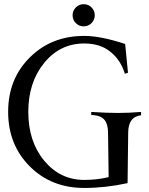

<svg xmlns="http://www.w3.org/2000/svg" viewBox="-20 -909 724 931"><path d="M388.7 -698.2Q271 -698.2 194.3 -604Q117.2 -509.8 117.2 -366.7Q117.2 -223.1 194.3 -129.9Q271.5 -36.6 388.7 -36.6Q453.1 -36.6 506.8 -50.3L503.9 -266.1Q503.4 -306.6 487.5 -326.7Q471.7 -346.7 438.5 -350.1L422.4 -351.6V-366.2Q500.5 -361.3 552.7 -361.3Q604 -361.3 664.1 -366.2V-350.1Q602.1 -343.3 601.6 -266.1L598.6 -21Q490.7 2.4 388.7 2.4Q229 2.4 124.5 -102.1Q19.5 -207 19.5 -366.7Q19.5 -526.4 124.5 -630.4Q229 -734.9 388.7 -734.9Q468.3 -734.9 586.9 -695.8Q594.7 -614.3 600.6 -556.2L585.4 -551.3Q565.9 -617.2 515.6 -657.7Q466.3 -698.2 388.7 -698.2ZM347.7 -796.9Q332 -812.5 332 -835Q332 -857.4 347.7 -873Q363.3 -888.7 385.7 -888.7Q408.2 -888.7 423.8 -873Q439.5 -857.4 439.5 -835Q439.5 -812.5 423.8 -796.9Q408.2 -781.2 385.7 -781.2Q363.3 -781.2 347.7 -796.9Z"/></svg>

Font: Flanker
Style: Regular
Weight: 400
Designer: Flanker
Foundry: Flanker
Version: Version 2.027